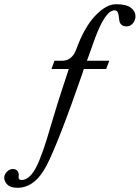

<svg xmlns="http://www.w3.org/2000/svg" viewBox="-63 -718 662 910"><path d="M487 -698Q535 -698 557 -681.5Q579 -665 579 -641Q579 -633 578 -630Q574 -614 563 -603.5Q552 -593 537 -593Q509 -593 503 -618Q502 -621 500.5 -636.5Q499 -652 494.5 -660.5Q490 -669 480 -669Q437 -669 389 -541L349 -430H455L440 -391H334L329 -374Q213 -40 158 66Q103 172 20 172Q-13 172 -28 157Q-43 142 -43 124Q-43 122 -42.5 120Q-42 118 -42 116Q-39 104 -27.5 93.5Q-16 83 -3 83Q20 83 25 104Q26 105 26 109Q26 112 25.5 116.5Q25 121 25 123Q25 135 39 135Q63 135 84 111.5Q105 88 124 40.5Q143 -7 157 -52.5Q171 -98 191.5 -167Q212 -236 226 -278L263 -391H181L195 -430H231Q278 -430 298 -483Q336 -588 388 -643Q440 -698 487 -698Z"/></svg>

Font: Linux Libertine O
Style: Italic
Weight: 400
Italic angle: -12°
Designer: Philipp H. Poll
Foundry: Philipp H. Poll
Version: Version 5.1.6